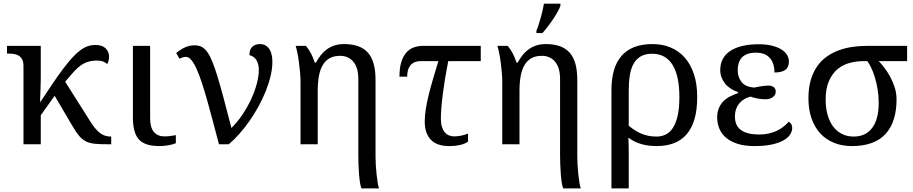

<svg xmlns="http://www.w3.org/2000/svg" viewBox="-20 -786 4973 1046"><path d="M107.9 -425.8Q107.9 -447.8 101.3 -461.2Q94.7 -474.6 83.5 -481.9Q72.3 -489.3 57.4 -491.7Q42.5 -494.1 25.9 -494.1H18.1V-536.1H202.1V-374Q202.1 -360.4 201.7 -336.2Q201.2 -312 200.2 -287.6Q199.2 -259.3 198.2 -228Q237.3 -287.1 268.6 -333.3Q299.8 -379.4 326.2 -414.1Q352.5 -448.7 374.8 -472.9Q397 -497.1 417.5 -512.2Q438 -527.3 458 -534.2Q478 -541 500 -541Q536.6 -541 555.4 -522.7Q574.2 -504.4 574.2 -477.1Q574.2 -465.8 571.3 -454.8Q568.4 -443.8 564 -437Q556.6 -444.3 543.2 -450.2Q529.8 -456.1 507.8 -456.1Q487.3 -456.1 469.7 -452.1Q452.1 -448.2 435.8 -439.5Q419.4 -430.7 403.8 -416.7Q388.2 -402.8 371.1 -382.8L335 -340.8L472.2 -124Q497.6 -83 523.4 -62.5Q549.3 -42 583 -42H585.9V0H571.8Q528.3 0 499.8 -2.4Q471.2 -4.9 450.4 -14.6Q429.7 -24.4 412.8 -43.9Q396 -63.5 376 -97.2L277.8 -264.2L202.1 -158.2V0H107.9Z M797.9 -536.1V-142.1Q797.9 -90.8 818.6 -66.9Q839.4 -43 874 -43Q892.1 -43 907.2 -44.9Q922.4 -46.9 938 -49.8V-5.9Q931.6 -2.9 921.4 0Q911.1 2.9 899.2 5.1Q887.2 7.3 874 8.5Q860.8 9.8 849.1 9.8Q811 9.8 783.7 1.7Q756.3 -6.3 738.8 -24.4Q721.2 -42.5 712.6 -72.3Q704.1 -102.1 704.1 -145V-536.1Z M1463.9 -449.2Q1463.9 -413.1 1454.3 -372.6Q1444.8 -332 1428 -290Q1411.1 -248 1388.4 -206.3Q1365.7 -164.6 1339.1 -126.7Q1312.5 -88.9 1283.7 -56.4Q1254.9 -23.9 1226.1 0H1172.9Q1155.8 -64.5 1139.9 -124.8Q1124 -185.1 1109.1 -238Q1094.2 -291 1079.8 -334.7Q1065.4 -378.4 1051.3 -409.9Q1037.1 -441.4 1022.7 -458.7Q1008.3 -476.1 993.2 -476.1Q984.9 -476.1 975.8 -473.6Q966.8 -471.2 958 -465.8L939.9 -497.1Q959.5 -514.2 985.1 -526.6Q1010.7 -539.1 1041 -539.1Q1062.5 -539.1 1079.1 -530.5Q1095.7 -522 1110.1 -501.5Q1124.5 -481 1137.9 -447.3Q1151.4 -413.6 1166.5 -363.8Q1181.6 -314 1199.7 -245.8Q1217.8 -177.7 1240.7 -88.9Q1272.9 -120.1 1300.3 -160.9Q1327.6 -201.7 1347.7 -244.6Q1367.7 -287.6 1378.9 -329.6Q1390.1 -371.6 1390.1 -404.8Q1390.1 -435.5 1377.7 -457.3Q1365.2 -479 1338.9 -485.8Q1338.9 -516.6 1354.5 -531.2Q1370.1 -545.9 1395 -545.9Q1415 -545.9 1428.5 -537.4Q1441.9 -528.8 1449.7 -515.1Q1457.5 -501.5 1460.7 -484.1Q1463.9 -466.8 1463.9 -449.2Z M1617.2 -338.9Q1617.2 -362.8 1614.7 -391.1Q1612.3 -419.4 1608.6 -446.8Q1605 -474.1 1600.1 -497.8Q1595.2 -521.5 1590.8 -536.1H1647Q1663.6 -515.6 1675 -493.4Q1686.5 -471.2 1694.8 -444.8H1701.2Q1711.9 -464.8 1725.8 -483.2Q1739.7 -501.5 1758.1 -515.4Q1776.4 -529.3 1800.3 -537.6Q1824.2 -545.9 1855 -545.9Q1898.4 -545.9 1930.7 -534.4Q1962.9 -522.9 1984.1 -499.3Q2005.4 -475.6 2015.6 -438.5Q2025.9 -401.4 2025.9 -350.1V69.8Q2025.9 88.4 2027.3 113.5Q2028.8 138.7 2031.5 163.6Q2034.2 188.5 2037.6 209.5Q2041 230.5 2044.9 240.2H1949.2Q1944.8 231 1941.4 209.7Q1938 188.5 1936 162.6Q1934.1 136.7 1933.1 108.9Q1932.1 81.1 1932.1 58.1V-355Q1932.1 -418 1904.8 -450Q1877.4 -481.9 1833 -481.9Q1798.8 -481.9 1775.6 -468.8Q1752.4 -455.6 1738 -430.9Q1723.6 -406.2 1717.3 -370.8Q1710.9 -335.4 1710.9 -291V0H1617.2Z M2599.1 -453.1H2421.9Q2402.3 -352.5 2392.1 -271.7Q2381.8 -190.9 2381.8 -138.2Q2381.8 -112.8 2387.7 -94.5Q2393.6 -76.2 2403.3 -64.9Q2413.1 -53.7 2426.3 -48.3Q2439.5 -43 2454.1 -43Q2472.7 -43 2492.7 -47.1Q2512.7 -51.3 2529.8 -58.1V-14.2Q2520.5 -8.3 2510.5 -3.9Q2500.5 0.5 2488.3 3.4Q2476.1 6.3 2461.2 8.1Q2446.3 9.8 2427.2 9.8Q2359.4 9.8 2326.7 -25.4Q2293.9 -60.5 2293.9 -124Q2293.9 -155.8 2299.8 -192.6Q2305.7 -229.5 2315.9 -270.8Q2326.2 -312 2339.6 -357.7Q2353 -403.3 2368.2 -453.1H2274.9Q2252.9 -453.1 2238 -446.5Q2223.1 -439.9 2214.4 -428.2Q2205.6 -416.5 2201.9 -401.1Q2198.2 -385.7 2198.2 -368.2H2156.2Q2156.2 -413.6 2165.5 -445.3Q2174.8 -477.1 2191.7 -497.3Q2208.5 -517.6 2232.4 -526.9Q2256.3 -536.1 2285.2 -536.1H2599.1Z M2716.3 -338.9Q2716.3 -362.8 2713.9 -391.1Q2711.4 -419.4 2707.8 -446.8Q2704.1 -474.1 2699.2 -497.8Q2694.3 -521.5 2689.9 -536.1H2746.1Q2762.7 -515.6 2774.2 -493.4Q2785.6 -471.2 2793.9 -444.8H2800.3Q2811 -464.8 2825 -483.2Q2838.9 -501.5 2857.2 -515.4Q2875.5 -529.3 2899.4 -537.6Q2923.3 -545.9 2954.1 -545.9Q2997.6 -545.9 3029.8 -534.4Q3062 -522.9 3083.3 -499.3Q3104.5 -475.6 3114.7 -438.5Q3125 -401.4 3125 -350.1V69.8Q3125 88.4 3126.5 113.5Q3127.9 138.7 3130.6 163.6Q3133.3 188.5 3136.7 209.5Q3140.1 230.5 3144 240.2H3048.3Q3043.9 231 3040.5 209.7Q3037.1 188.5 3035.2 162.6Q3033.2 136.7 3032.2 108.9Q3031.2 81.1 3031.2 58.1V-355Q3031.2 -418 3003.9 -450Q2976.6 -481.9 2932.1 -481.9Q2897.9 -481.9 2874.8 -468.8Q2851.6 -455.6 2837.2 -430.9Q2822.8 -406.2 2816.4 -370.8Q2810.1 -335.4 2810.1 -291V0H2716.3ZM2902.3 -619.1Q2908.2 -632.3 2914.3 -651.1Q2920.4 -669.9 2926 -689.9Q2931.6 -710 2936.3 -730Q2940.9 -750 2943.4 -766.1H3033.2V-755.9Q3030.3 -744.1 3019.5 -724.6Q3008.8 -705.1 2994.4 -683.3Q2980 -661.6 2964.1 -640.9Q2948.2 -620.1 2935.1 -606H2902.3Z M3778.3 -257.8Q3778.3 -187.5 3763.4 -136.7Q3748.5 -85.9 3720 -53.5Q3691.4 -21 3650.4 -5.6Q3609.4 9.8 3557.1 9.8Q3512.7 9.8 3474.1 -1Q3435.5 -11.7 3403.3 -36.1Q3404.3 -22.5 3404.8 -0.2Q3405.3 22 3405.3 48.8V240.2H3311V-293Q3311 -354 3324.2 -401.1Q3337.4 -448.2 3365 -480.5Q3392.6 -512.7 3434.8 -529.3Q3477.1 -545.9 3535.2 -545.9Q3589.4 -545.9 3634 -527.1Q3678.7 -508.3 3710.7 -471.9Q3742.7 -435.5 3760.5 -381.8Q3778.3 -328.1 3778.3 -257.8ZM3681.2 -257.8Q3681.2 -314 3672.1 -357.7Q3663.1 -401.4 3644.8 -431.4Q3626.5 -461.4 3598.6 -477.3Q3570.8 -493.2 3533.2 -493.2Q3495.6 -493.2 3470.9 -479Q3446.3 -464.8 3431.6 -438.5Q3417 -412.1 3411.1 -375.2Q3405.3 -338.4 3405.3 -293V-101.1Q3436 -74.7 3473.1 -58.3Q3510.3 -42 3557.1 -42Q3584.5 -42 3607.4 -53.5Q3630.4 -64.9 3646.7 -90.6Q3663.1 -116.2 3672.1 -157.2Q3681.2 -198.2 3681.2 -257.8Z M3999 -403.8Q3999 -364.3 4020.8 -338.1Q4042.5 -312 4089.8 -309.1Q4098.6 -311 4108.9 -313Q4119.1 -314.9 4129.4 -316.4Q4139.6 -317.9 4149.2 -318.8Q4158.7 -319.8 4166 -319.8Q4184.1 -319.8 4195.1 -311.5Q4206.1 -303.2 4206.1 -286.1Q4206.1 -269 4190.7 -257.1Q4175.3 -245.1 4148.9 -245.1Q4141.6 -245.1 4131.1 -246.1Q4120.6 -247.1 4109.4 -249Q4098.1 -251 4087.6 -253.7Q4077.1 -256.3 4069.8 -259.8Q4051.8 -255.9 4036.1 -246.8Q4020.5 -237.8 4008.8 -224.1Q3997.1 -210.4 3990.5 -192.1Q3983.9 -173.8 3983.9 -150.9Q3983.9 -101.1 4017.3 -77.1Q4050.8 -53.2 4115.2 -53.2Q4144.5 -53.2 4168.9 -58.8Q4193.4 -64.5 4213.6 -74.2Q4233.9 -84 4249.5 -96.7Q4265.1 -109.4 4276.9 -123Q4283.7 -120.1 4289.8 -110.8Q4295.9 -101.6 4295.9 -88.9Q4295.9 -70.8 4284.4 -53Q4272.9 -35.2 4248.3 -21.2Q4223.6 -7.3 4184.6 1.2Q4145.5 9.8 4089.8 9.8Q4037.6 9.8 3999.3 -2.2Q3960.9 -14.2 3936 -35.2Q3911.1 -56.2 3899.2 -84.7Q3887.2 -113.3 3887.2 -146Q3887.2 -176.3 3896.7 -198Q3906.2 -219.7 3922.1 -235.4Q3938 -251 3958.5 -261.2Q3979 -271.5 4001 -278.8V-284.2Q3978.5 -291.5 3960.4 -303.5Q3942.4 -315.4 3929.9 -331.1Q3917.5 -346.7 3910.6 -365.2Q3903.8 -383.8 3903.8 -403.8Q3903.8 -438 3917.7 -464.4Q3931.6 -490.7 3958.5 -508.5Q3985.4 -526.4 4024.2 -535.6Q4063 -544.9 4112.8 -544.9Q4154.8 -544.9 4185.8 -537.1Q4216.8 -529.3 4237.3 -516.4Q4257.8 -503.4 4267.8 -486.6Q4277.8 -469.7 4277.8 -451.2Q4277.8 -419.4 4258.3 -405.3Q4238.8 -391.1 4199.2 -391.1Q4199.2 -441.4 4173.8 -470.2Q4148.4 -499 4098.1 -499Q4069.8 -499 4050.5 -491.5Q4031.2 -483.9 4020 -470.9Q4008.8 -458 4003.9 -440.7Q3999 -423.3 3999 -403.8Z M4864.3 -245.1Q4864.3 -120.6 4803.5 -55.4Q4742.7 9.8 4621.1 9.8Q4566.9 9.8 4523.2 -8.1Q4479.5 -25.9 4448.7 -59.3Q4418 -92.8 4401.1 -141.1Q4384.3 -189.5 4384.3 -250Q4384.3 -306.6 4397 -349.9Q4409.7 -393.1 4431.9 -424.8Q4454.1 -456.5 4484.4 -477.8Q4514.6 -499 4549.8 -512Q4585 -524.9 4624 -530.5Q4663.1 -536.1 4702.1 -536.1H4921.9V-453.1H4767.1Q4780.8 -439.5 4797.6 -417.5Q4814.5 -395.5 4829.3 -368.4Q4844.2 -341.3 4854.2 -309.8Q4864.3 -278.3 4864.3 -245.1ZM4478 -242.2Q4478 -198.2 4488.3 -161.4Q4498.5 -124.5 4517.8 -98.1Q4537.1 -71.8 4565.7 -56.9Q4594.2 -42 4630.9 -42Q4696.3 -42 4731.7 -89.4Q4767.1 -136.7 4767.1 -225.1Q4767.1 -264.6 4761 -300.5Q4754.9 -336.4 4745.6 -366.5Q4736.3 -396.5 4725.3 -418.7Q4714.4 -440.9 4705.1 -453.1H4685.1Q4647.5 -453.1 4610.4 -443.6Q4573.2 -434.1 4543.9 -410.2Q4514.6 -386.2 4496.3 -345.5Q4478 -304.7 4478 -242.2Z"/></svg>

Font: Droid-TTFautohint Serif
Style: Regular
Weight: 400
Foundry: Ascender Corporation
Version: Version 1.00; ttfautohint (v1.00rc1.4-1a1c-dirty) -l 8 -r 50